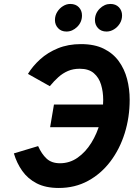

<svg xmlns="http://www.w3.org/2000/svg" viewBox="-20 -932 670 963"><path d="M274.8 10.8Q209.4 10.8 164.4 -12.2Q119.5 -35.3 91.7 -74.7Q63.8 -114 49.6 -162.6L171.2 -199.2Q188.7 -159.7 213.8 -136.4Q238.8 -113.2 280.8 -113.2Q329.6 -113.2 369.4 -141.2Q409.2 -169.2 438 -215.5Q466.8 -261.9 482.2 -318.1Q497.6 -374.4 497.6 -431Q497.6 -471.9 486.9 -507.4Q476.2 -543 450.5 -565.1Q424.8 -587.2 380 -587.2Q346.9 -587.2 320.9 -576Q294.9 -564.9 272.9 -545.2Q250.9 -525.5 229.8 -499.8L120.2 -561.4Q143.6 -600.1 181.3 -634.4Q219 -668.6 270.4 -689.7Q321.8 -710.8 386 -710.8Q453.9 -710.8 500.6 -687.6Q547.3 -664.5 575.8 -625Q604.4 -585.6 617.4 -535.8Q630.4 -485.9 630.4 -432Q630.4 -343.6 605.5 -263.9Q580.6 -184.2 533.8 -122.3Q487 -60.4 421.5 -24.8Q356 10.8 274.8 10.8ZM231.4 -294 250.6 -407.6H598.6L579.4 -294ZM514.4 -773.8Q487.7 -773.8 471.9 -790.6Q456.2 -807.5 456.2 -831.4Q456.2 -864.7 480 -888.5Q503.9 -912.2 533.8 -912.2Q560.5 -912.2 576.4 -895.6Q592.2 -879 592.2 -854.6Q592.2 -832.2 580.9 -814Q569.6 -795.7 551.7 -784.8Q533.8 -773.8 514.4 -773.8ZM313.4 -773.8Q287.3 -773.8 271.5 -790.6Q255.6 -807.5 255.6 -831.4Q255.6 -853.8 266.9 -872Q278.2 -890.3 295.8 -901.2Q313.4 -912.2 332.2 -912.2Q359.9 -912.2 375.5 -895.6Q391.2 -879 391.2 -854.6Q391.2 -821 367.3 -797.4Q343.4 -773.8 313.4 -773.8Z"/></svg>

Font: Overpass
Style: Italic
Weight: 400
Italic angle: -10°
Designer: Delve Withrington, Dave Bailey, Thomas Jockin
Foundry: Delve Fonts LLC
Version: Version 4.000